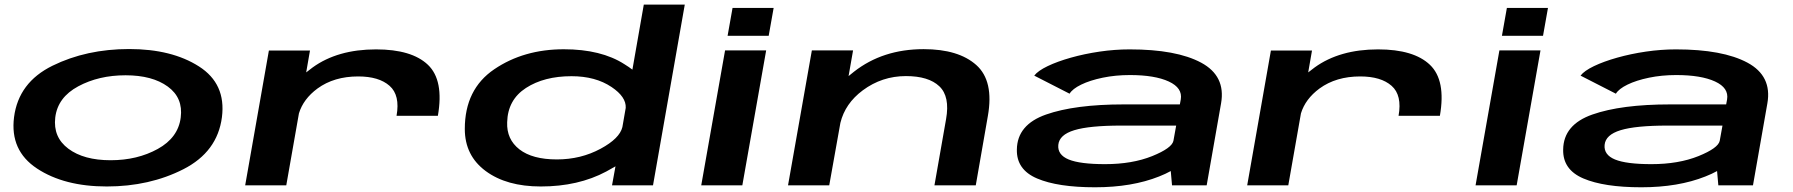

<svg xmlns="http://www.w3.org/2000/svg" viewBox="-20 -805 7788 834"><path d="M444 5Q259 5 140.8 -73Q22.5 -151 41 -296Q60.5 -447 208 -519.5Q355.5 -592 541 -592Q726 -592 844.2 -516.5Q962.5 -441 944 -296Q924.5 -145.5 777 -70.2Q629.5 5 444 5ZM460.5 -109Q576.5 -109 665.2 -158Q754 -207 765 -294.5Q776 -380 708.8 -429Q641.5 -478 525.5 -478Q409 -478 319.8 -430Q230.5 -382 220 -294.5Q210 -209 277 -159Q344 -109 460.5 -109Z M1702.5 -302Q1718.5 -391.5 1672.2 -432.2Q1626 -473 1536 -473Q1431 -473 1359 -420.5Q1297.5 -375 1278.5 -312.5L1223.5 0H1045L1148 -585.5H1326.5L1310 -490.5Q1323 -501 1338 -512Q1446.5 -590.5 1613.5 -590.5Q1768.5 -590.5 1838.8 -523.5Q1909 -456.5 1882 -302Z M2638.5 0 2653.5 -82.5Q2635 -71.5 2613.5 -60Q2492 5 2329 5Q2180.5 5 2089.8 -62Q1999 -129 1999 -245Q1999 -417.5 2127 -504.2Q2255 -591 2429 -591Q2591.5 -591 2692.5 -526Q2712 -514 2727 -502.5L2776.5 -785H2954.5L2816.5 0ZM2683.5 -253 2698 -336.5Q2700.5 -384 2636.5 -427Q2566.5 -474 2462.5 -474Q2343.5 -474 2264.5 -422.8Q2185.5 -371.5 2183 -274Q2180 -200 2236.2 -156.2Q2292.5 -112.5 2399 -112.5Q2503 -112.5 2589 -159Q2671.5 -203.5 2683.5 -253Z M3026 0 3129.5 -586H3308L3204.5 0ZM3162 -770.5H3340.5L3319 -649.5H3140.5Z M3403 0 3506.5 -586H3685.5L3666 -474.5Q3677.5 -484 3689.5 -493.5Q3814.5 -591.5 3992 -591.5Q4143.5 -591.5 4220.8 -522.5Q4298 -453.5 4271 -301L4218.5 0H4039L4089.5 -287.5Q4107 -386 4060.2 -430.2Q4013.5 -474.5 3915 -474.5Q3811 -474.5 3727.5 -412.5Q3651 -355.5 3630.5 -271.5L3582 0Z M5071 0 5065.5 -62Q5043 -49.5 5015 -38.5Q4897 8.5 4736.5 8.5Q4574.5 8.5 4484.8 -29.8Q4395 -68 4397 -155.5Q4398.5 -263.5 4523.8 -307.5Q4649 -351.5 4861.5 -351.5H5105L5109 -373Q5117.5 -423 5056.8 -451Q4996 -479 4888 -479Q4825 -479 4769.8 -467.5Q4714.5 -456 4676.5 -437.5Q4638.5 -419 4626 -398L4472.5 -476.5Q4488.5 -497.5 4530.8 -517.8Q4573 -538 4631.5 -554.5Q4690 -571 4756.2 -580.8Q4822.5 -590.5 4887 -590.5Q5090 -590.5 5197.5 -532.8Q5305 -475 5284 -356L5221.5 0ZM5077 -193 5089 -259.5H4850.5Q4712 -259.5 4646.5 -239.5Q4581 -219.5 4577 -175.5Q4573 -132.5 4622.2 -112.2Q4671.5 -92 4780 -92Q4898 -92 4985 -127Q5070 -161.5 5077 -193Z M6055 -302Q6071 -391.5 6024.8 -432.2Q5978.5 -473 5888.5 -473Q5783.5 -473 5711.5 -420.5Q5650 -375 5631 -312.5L5576 0H5397.5L5500.5 -585.5H5679L5662.5 -490.5Q5675.5 -501 5690.5 -512Q5799 -590.5 5966 -590.5Q6121 -590.5 6191.2 -523.5Q6261.5 -456.5 6234.5 -302Z M6389.5 0 6493 -586H6671.5L6568 0ZM6525.5 -770.5H6704L6682.5 -649.5H6504Z M7444 0 7438.5 -62Q7416 -49.5 7388 -38.5Q7270 8.5 7109.5 8.5Q6947.5 8.5 6857.8 -29.8Q6768 -68 6770 -155.5Q6771.5 -263.5 6896.8 -307.5Q7022 -351.5 7234.5 -351.5H7478L7482 -373Q7490.5 -423 7429.8 -451Q7369 -479 7261 -479Q7198 -479 7142.8 -467.5Q7087.5 -456 7049.5 -437.5Q7011.5 -419 6999 -398L6845.5 -476.5Q6861.5 -497.5 6903.8 -517.8Q6946 -538 7004.5 -554.5Q7063 -571 7129.2 -580.8Q7195.5 -590.5 7260 -590.5Q7463 -590.5 7570.5 -532.8Q7678 -475 7657 -356L7594.5 0ZM7450 -193 7462 -259.5H7223.5Q7085 -259.5 7019.5 -239.5Q6954 -219.5 6950 -175.5Q6946 -132.5 6995.2 -112.2Q7044.5 -92 7153 -92Q7271 -92 7358 -127Q7443 -161.5 7450 -193Z"/></svg>

Font: Anybody UltraExpanded SemiBold
Style: Italic
Weight: 600
Width: 9
Italic angle: -10°
Designer: Tyler Finck
Foundry: Etcetera Type Company
Version: Version 1.010; ttfautohint (v1.8.3) -l 8 -r 50 -G 200 -x 14 